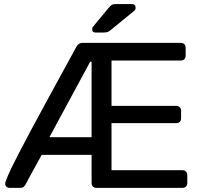

<svg xmlns="http://www.w3.org/2000/svg" viewBox="-20 -907 976 927"><path d="M25.2 0Q17 0 10.9 -6.1Q4.8 -12.2 4.8 -20.4Q4.8 -26 8.3 -33.1Q11.8 -43 17.3 -56.7Q22.8 -70.4 34.8 -95.3Q46.8 -120.3 69 -163.2Q91.1 -206 127.1 -273.6Q163.1 -341.2 217.4 -440.7Q271.8 -540.1 347.4 -678.4Q352.9 -689.4 360.2 -694.7Q367.6 -700 377 -700H852.6Q863.6 -700 869.9 -693.6Q876.3 -687.3 876.3 -676.3V-637.6Q876.3 -627.4 869.9 -621.1Q863.6 -614.7 852.6 -614.7H518.4V-395.7H830.6Q841.6 -395.7 847.9 -389.3Q854.3 -382.9 854.3 -371.9V-335.4Q854.3 -325.2 847.9 -318.8Q841.6 -312.4 830.6 -312.4H518.4V-85.3H860.6Q871.6 -85.3 877.9 -78.9Q884.3 -72.6 884.3 -61.6V-22.9Q884.3 -12.7 877.9 -6.4Q871.6 0 860.6 0H445.1Q434.9 0 428.6 -6.4Q422.2 -12.7 422.2 -22.9V-159.3H181.4Q154 -109.8 138.4 -81.4Q122.8 -53 115.7 -39.7Q108.7 -26.4 106.5 -22.4Q104.3 -18.4 103.7 -16.9Q99.9 -9.7 94 -4.8Q88 0 78.6 0ZM218.6 -244.6H422.2V-609H415.4ZM440.9 -750Q424.9 -750 424.9 -766Q424.9 -774 429.9 -779L504.7 -869.3Q513.3 -879.9 520.3 -883.7Q527.4 -887.5 541.7 -887.5H615.8Q634.8 -887.5 634.8 -868.3Q634.8 -861.3 629.8 -856.3L513.7 -761.3Q505.7 -754.3 498.7 -752.2Q491.7 -750 480.6 -750Z"/></svg>

Font: Rubik Light
Style: Regular
Weight: 300
Designer: Hubert and Fischer
Foundry: Hubert and Fischer
Version: Version 2.300;gftools[0.9.30]